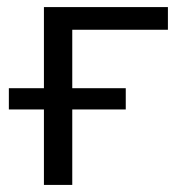

<svg xmlns="http://www.w3.org/2000/svg" viewBox="-20 -522 508 542"><path d="M104 0V-213H5V-273H104V-502H454V-438H184V-273H335V-213H184V0Z"/></svg>

Font: Winston
Style: Regular
Weight: 400
Designer: Original fonts by Vernon Adams / Changes by Cristiano Sobral
Foundry: Original fonts by Vernon Adams / Changes by Cristiano Sobral
Version: Version 2.503;July 17, 2020;FontCreator 13.0.0.2655 64-bit